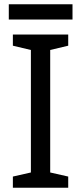

<svg xmlns="http://www.w3.org/2000/svg" viewBox="-20 -875 379 895"><path d="M298 0H40V-52L124 -71V-642L40 -662V-714H298V-662L214 -642V-71L298 -52ZM318 -855V-784H21V-855Z"/></svg>

Font: Noto Sans Avestan
Style: Regular
Weight: 400
Designer: Monotype Design Team
Foundry: Monotype Imaging Inc.
Version: Version 2.003; ttfautohint (v1.8.4.7-5d5b)